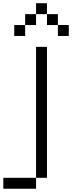

<svg xmlns="http://www.w3.org/2000/svg" viewBox="-87 -953 440 1173"><path d="M66.7 -800V-733.3H0V-800ZM66.7 -866.7H133.3V-800H66.7ZM-66.7 200V133.3H133.3V200ZM200 -800V-866.7H266.7V-800ZM133.3 133.3V-666.7H200V133.3ZM200 -933.3V-866.7H133.3V-933.3ZM333.3 -800V-733.3H266.7V-800Z"/></svg>

Font: Galmuri14 Regular
Style: Regular
Weight: 400
Designer: Lee Minseo (quiple)
Version: Version 2.399;hotconv 1.1.1;makeotfexe 2.6.0 DEVELOPMENT